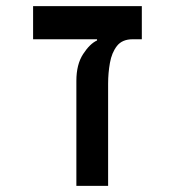

<svg xmlns="http://www.w3.org/2000/svg" viewBox="-20 -606 626 626"><path d="M442.4 -585.9V-478H87.9V-585.9ZM296.4 -474.1V-509.8L412.6 -478Q378.4 -478 361.3 -456.1Q344.2 -434.1 338.4 -400.9Q332.5 -367.7 332.5 -333V0H229V-342.3Q229 -396 251 -429.7Q272.9 -463.4 296.4 -474.1Z"/></svg>

Font: Cascadia Mono Medium
Style: Regular
Weight: 500
Monospace: yes
Designer: Aaron Bell
Foundry: Saja Typeworks
Version: Version 2407.024